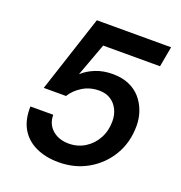

<svg xmlns="http://www.w3.org/2000/svg" viewBox="-129 -810 878 933"><g transform="rotate(20 310.5 -344.0)"><path d="M274 12Q207 12 156 -12Q105 -36 78.5 -82Q52 -128 54 -196H172Q172 -148 205 -119Q238 -90 290 -90Q336 -90 373 -113Q410 -136 431.5 -175.5Q453 -215 453 -264Q453 -298 439.5 -325Q426 -352 401.5 -367.5Q377 -383 343 -383Q295 -383 257.5 -360Q220 -337 199 -303H84L214 -700H598L579 -595H285L222 -424Q249 -449 288.5 -465Q328 -481 377 -481Q425 -481 461 -465.5Q497 -450 521 -422.5Q545 -395 558 -359Q571 -323 571 -284Q571 -198 531.5 -131.5Q492 -65 425 -26.5Q358 12 274 12Z"/></g></svg>

Font: DM Sans 24pt SemiBold
Style: Italic
Weight: 600
Italic angle: -10°
Designer: Colophon Foundry, Jonny Pinhorn
Foundry: Colophon Foundry
Version: Version 4.004;gftools[0.9.30]